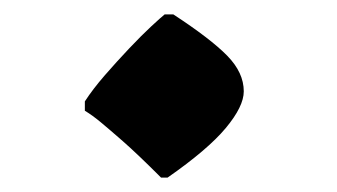

<svg xmlns="http://www.w3.org/2000/svg" viewBox="-20 -430 469 267"><path d="M204 -183Q171 -216 151 -233.5Q131 -251 119.5 -260.5Q108 -270 98 -276V-289Q109 -306 125.5 -325Q142 -344 159.5 -362.5Q177 -381 190.5 -393.5Q204 -406 209 -410H221Q273 -376 296 -352.5Q319 -329 319 -303Q319 -282 294 -252Q269 -222 213 -183Z"/></svg>

Font: Noto Nastaliq Urdu SemiBold
Style: Regular
Weight: 600
Version: Version 3.007